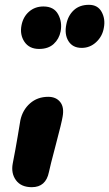

<svg xmlns="http://www.w3.org/2000/svg" viewBox="-20 -755 455 801"><path d="M320.8 -555.2Q283.2 -555.2 265.6 -583.5Q248 -611.8 256.8 -653.8Q263.7 -689.9 287.8 -712.4Q312 -734.9 351.1 -734.9Q388.2 -734.9 404.3 -704.8Q420.4 -674.8 413.1 -638.2Q407.2 -603.5 381.3 -579.3Q355.5 -555.2 320.8 -555.2ZM143.1 -550.8Q102.1 -550.8 82 -580.6Q62 -610.4 69.8 -649.9Q76.7 -685.1 101.3 -706.5Q126 -728 161.1 -728Q204.6 -728 222.4 -695.6Q240.2 -663.1 232.9 -624Q226.6 -592.3 203.9 -571.5Q181.2 -550.8 143.1 -550.8ZM112.8 25.9Q67.9 25.9 46.6 -3.2Q25.4 -32.2 33.2 -73.2Q44.4 -129.9 54 -187.3Q63.5 -244.6 64.9 -252.9Q74.2 -296.4 105.2 -323.7Q136.2 -351.1 181.2 -351.1Q213.9 -351.1 231.2 -329.3Q248.5 -307.6 241.2 -268.1Q237.8 -245.6 212.9 -151.6Q188 -57.6 184.1 -37.1Q171.4 25.9 112.8 25.9Z"/></svg>

Font: Shantell Sans Irregular Bouncy
Style: Bold Italic
Weight: 700
Italic angle: -11.31°
Designer: Stephen Nixon, Anya Danilova, Shantell Martin
Foundry: Arrow Type
Version: Version 1.006;[9816181b4]